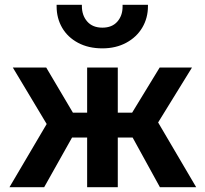

<svg xmlns="http://www.w3.org/2000/svg" viewBox="-20 -782 857 802"><path d="M648 0 534 -207.5H472V0H344V-207.5H281L164.5 0H19.5L175 -264L33.5 -500H173L284.5 -311.5H344V-500H472V-311.5H532L647 -500H782L640.5 -270.5L799.5 0ZM407.5 -580Q349.5 -580 306 -603.2Q262.5 -626.5 239.5 -666.2Q216.5 -706 216.5 -755.5Q216.5 -759 216.5 -762H322Q322 -759.5 322 -757Q322 -717.5 344.5 -692Q367 -666.5 407.5 -666.5Q448 -666.5 470 -691.5Q492 -716.5 492 -754Q492 -758 492 -762H598Q598 -759 598 -756Q598 -707 574.5 -667Q551 -627 507.5 -603.5Q464 -580 407.5 -580Z"/></svg>

Font: Geologica EX Med
Style: Regular
Weight: 500
Designer: Sindre Bremnes, Frode Helland
Foundry: Monokrom Skriftforlag AS
Version: Version 1.010;gftools[0.9.28]